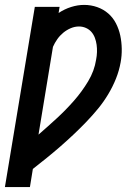

<svg xmlns="http://www.w3.org/2000/svg" viewBox="-50 -558 570 783"><path d="M-30 205 92 -530H193L189 -505Q213 -521 240 -529.5Q267 -538 293 -538Q321 -538 346.5 -529Q372 -520 391.5 -503Q411 -486 423 -462.5Q435 -439 440.5 -413Q446 -387 446.5 -359Q447 -331 442 -304Q436 -270 423 -237.5Q410 -205 391.5 -174Q373 -143 350 -115Q327 -87 302 -61Q277 -35 250.5 -10Q224 15 196.5 39Q169 63 140.5 86Q112 109 84 131L72 205ZM107 -9Q145 -42 181.5 -75.5Q218 -109 251 -146.5Q284 -184 309.5 -226.5Q335 -269 342 -315Q345 -330 345.5 -345.5Q346 -361 344 -375.5Q342 -390 337 -403.5Q332 -417 323 -427.5Q314 -438 300.5 -444Q287 -450 272 -450Q255 -450 238.5 -443Q222 -436 208 -424.5Q194 -413 183.5 -398Q173 -383 166 -367Z"/></svg>

Font: Iosevka Curly Semibold Oblique
Style: Regular
Weight: 600
Italic angle: -9°
Monospace: yes
Designer: Belleve Invis
Foundry: Belleve Invis
Version: Version 11.1.0; ttfautohint (v1.8.3)